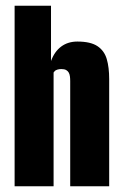

<svg xmlns="http://www.w3.org/2000/svg" viewBox="-20 -650 426 670"><path d="M31 0V-630H158V-437Q170 -470 193.5 -487.5Q217 -505 250 -505Q296 -505 320 -489Q344 -473 352.5 -444Q361 -415 361 -374V0H225V-367Q225 -376 224 -383.5Q223 -391 220 -396.5Q217 -402 211 -405.5Q205 -409 194 -409Q186 -409 180 -407Q174 -405 171.5 -402.5Q169 -400 167 -397V0Z"/></svg>

Font: Alumni Sans Thin ExtraBold
Style: Regular
Weight: 800
Version: Version 1.018